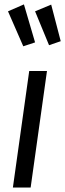

<svg xmlns="http://www.w3.org/2000/svg" viewBox="-20 -846 294 866"><path d="M87.9 -826.2 138.2 -654.8 85 -637.2 16.1 -794.9ZM210.9 -825.2 253.9 -660.2 201.2 -642.1 138.2 -794.9ZM191.9 -525.9 118.2 0H38.1L111.8 -525.9Z"/></svg>

Font: Fira Sans Compressed Book
Style: Italic
Weight: 350
Width: 3
Italic angle: -8°
Designer: Carrois Corporate & Edenspiekermann AG
Foundry: Carrois Corporate GbR & Edenspiekermann AG
Version: Version 4.203;PS 004.203;hotconv 1.0.88;makeotf.lib2.5.64775